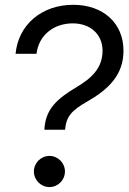

<svg xmlns="http://www.w3.org/2000/svg" viewBox="-20 -759 528 788"><path d="M162.1 -226.6H247.1C251.5 -281.2 274.9 -306.2 336.4 -341.3C423.3 -391.1 486.8 -449.7 486.8 -550.8C486.8 -664.6 402.8 -739.3 280.8 -739.3C149.9 -739.3 54.7 -656.2 43.9 -538.1H129.9C138.2 -611.8 197.8 -663.1 278.8 -663.1C350.1 -663.1 400.9 -618.7 400.9 -550.8C400.9 -479 354.5 -437.5 296.4 -402.8C213.4 -353 166.5 -312 162.1 -226.6ZM119.1 -55.2C119.1 -20 147.9 8.8 183.1 8.8C217.8 8.8 246.6 -20 246.6 -55.2C246.6 -90.3 217.8 -119.1 183.1 -119.1C147.9 -119.1 119.1 -90.3 119.1 -55.2Z"/></svg>

Font: Guggenheim Sans Display
Style: Italic
Weight: 400
Italic angle: -7°
Designer: Modified by Tom Baber under direction of Pentagram Design 2023
Foundry: rsms
Version: Version 1.001;Glyphs 3.1.2 (3151)